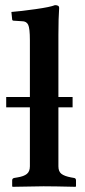

<svg xmlns="http://www.w3.org/2000/svg" viewBox="-20 -718 329 740"><path d="M259.8 -344.2V-304.2H205.1V-77.1Q205.1 -57.1 216.6 -48.1Q228 -39.1 253.9 -34.2L265.1 -32.2Q272.9 -31.2 272.9 -22.9V0L271 2Q187 0 147.9 0L28.8 2L26.9 0V-22.9Q26.9 -30.8 35.2 -32.2L46.9 -34.2Q71.8 -38.1 83.5 -47.6Q95.2 -57.1 95.2 -77.1V-304.2H3.9V-344.2H95.2V-563Q95.2 -608.9 88.6 -622.6Q82 -636.2 64.9 -636.2L33.2 -638.2Q27.3 -638.2 26.9 -643.1L23.9 -671.9Q61 -674.8 117.9 -682.9Q174.8 -690.9 191.9 -698.2Q208 -698.2 208 -688Q205.1 -647.9 205.1 -583V-344.2Z"/></svg>

Font: Linux Libertine
Style: Semibold
Weight: 600
Designer: Philipp H. Poll
Foundry: Philipp H. Poll
Version: Version 5.1.2 ; ttfautohint (v0.9)